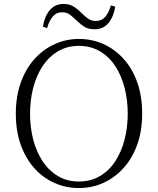

<svg xmlns="http://www.w3.org/2000/svg" viewBox="-20 -936 799 971"><path d="M197 -801Q205 -853 231.5 -884.5Q258 -916 301 -916Q331 -916 352 -903Q373 -890 389 -873Q407 -856 423.5 -843Q440 -830 465 -830Q494 -830 512 -850.5Q530 -871 541 -909L563 -902Q554 -850 528 -819Q502 -788 458 -788Q427 -788 407 -800.5Q387 -813 371 -829Q353 -846 336 -860Q319 -874 293 -874Q266 -874 247.5 -853Q229 -832 218 -794ZM379 15Q314 15 256 -10.5Q198 -36 154 -85Q110 -134 85 -203.5Q60 -273 60 -361Q60 -448 85 -518Q110 -588 154 -637Q198 -686 256 -712.5Q314 -739 379 -739Q445 -739 502.5 -713.5Q560 -688 604.5 -639Q649 -590 674 -520Q699 -450 699 -361Q699 -274 674 -204.5Q649 -135 604.5 -86Q560 -37 502.5 -11Q445 15 379 15ZM379 -18Q439 -18 485.5 -45.5Q532 -73 563 -120.5Q594 -168 610 -230Q626 -292 626 -361Q626 -430 610 -492Q594 -554 563 -601.5Q532 -649 485.5 -676.5Q439 -704 379 -704Q319 -704 273 -676.5Q227 -649 195.5 -601.5Q164 -554 148 -492Q132 -430 132 -361Q132 -292 148 -230Q164 -168 195.5 -120.5Q227 -73 273 -45.5Q319 -18 379 -18Z"/></svg>

Font: Noto Serif KR
Style: Regular
Weight: 200
Designer: Ryoko NISHIZUKA 西塚涼子 (kana & ideographs); Frank Grießhammer (Latin, Greek & Cyrillic); Wenlong ZHANG 张文龙 (bopomofo); San
Foundry: Adobe
Version: Version 2.001;hotconv 1.1.0;makeotfexe 2.6.0